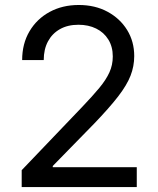

<svg xmlns="http://www.w3.org/2000/svg" viewBox="-20 -758 639 778"><path d="M67.9 0V-68.4L313 -324.7Q355 -368.7 382.3 -401.6Q409.7 -434.6 423.3 -464.6Q437 -494.6 437 -529.3Q437 -568.8 418.9 -597.9Q400.9 -627 369.6 -642.3Q338.4 -657.7 297.9 -657.7Q254.4 -657.7 222.9 -639.9Q191.4 -622.1 174.3 -590.1Q157.2 -558.1 157.2 -514.6H69.8Q69.8 -581.1 99.6 -631.3Q129.4 -681.6 181.2 -709.7Q232.9 -737.8 299.3 -737.8Q365.2 -737.8 415.8 -710.4Q466.3 -683.1 495.1 -636.5Q523.9 -589.8 523.9 -530.8Q523.9 -489.7 509 -451.4Q494.1 -413.1 458.7 -367.2Q423.3 -321.3 361.3 -256.8L193.8 -85.4V-80.6H534.2V0Z"/></svg>

Font: Inter 18pt
Style: Regular
Weight: 400
Designer: Rasmus Andersson
Foundry: rsms
Version: Version 4.001;git-66647c0bb